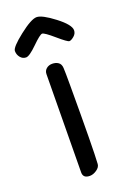

<svg xmlns="http://www.w3.org/2000/svg" viewBox="-178 -702 505 750"><g transform="rotate(-20 74.5 -327.0)"><path d="M197 -556Q197 -542 185 -532Q173 -522 165.5 -522Q158 -522 121 -554Q84 -586 75 -586Q66 -586 32.5 -553Q-1 -520 -15 -520Q-29 -520 -38.5 -531.5Q-48 -543 -48 -558.5Q-48 -574 3 -614Q54 -654 76.5 -654Q99 -654 148 -616.5Q197 -579 197 -556ZM61 0Q33 0 33 -24L37 -431Q37 -445 47 -453.5Q57 -462 71.5 -462Q86 -462 96.5 -455Q107 -448 108 -431.5Q109 -415 109 -358Q109 -91 105 -33Q104 -20 89.5 -10Q75 0 61 0Z"/></g></svg>

Font: Patrick Hand SC
Style: Regular
Weight: 400
Designer: Patrick Wagesreiter
Foundry: Patrick Wagesreiter
Version: Version 1.003;PS 001.003;hotconv 1.0.70;makeotf.lib2.5.58329